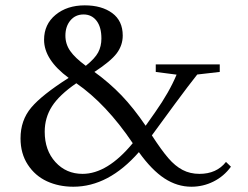

<svg xmlns="http://www.w3.org/2000/svg" viewBox="-20 -690 933 721"><path d="M255.4 11.2Q200.7 11.2 156.2 -9.3Q111.8 -29.8 84.5 -71.5Q57.1 -113.3 57.1 -170.4Q57.1 -238.3 97.2 -285.9Q137.2 -333.5 237.8 -397.5Q145.5 -465.8 145.5 -540.5Q145.5 -598.6 188.7 -634.3Q231.9 -669.9 298.3 -669.9Q361.8 -669.9 401.4 -640.9Q440.9 -611.8 440.9 -556.6Q440.9 -520 418.5 -490Q396 -460 334.5 -419.9Q390.6 -379.4 436.3 -331.8Q481.9 -284.2 526.9 -217.8L563 -269Q616.2 -344.7 643.1 -409.7L564.9 -419.9V-448.2H805.2V-419.9L720.7 -410.2Q689.5 -371.1 636.2 -298.8L550.3 -181.6Q586.4 -126 612.1 -96.2Q637.7 -66.4 665.8 -51.8Q693.8 -37.1 729 -37.1Q793.5 -37.1 828.6 -82L847.2 -64Q820.8 -27.8 781.7 -8.3Q742.7 11.2 698.7 11.2Q645.5 11.2 597.7 -20Q549.8 -51.3 501.5 -118.7Q387.7 11.2 255.4 11.2ZM225.6 -556.2Q225.6 -524.4 243.7 -498.5Q261.7 -472.7 302.2 -442.9Q336.4 -470.2 348.6 -493.2Q360.8 -516.1 360.8 -545.4Q360.8 -588.4 342.5 -612.1Q324.2 -635.7 293.9 -635.7Q263.2 -635.7 244.4 -613.3Q225.6 -590.8 225.6 -556.2ZM147.9 -195.3Q147.9 -125.5 188.2 -81.3Q228.5 -37.1 290 -37.1Q383.3 -37.1 478.5 -152.3Q378.9 -299.8 266.6 -377.4Q202.6 -333.5 175.3 -290.8Q147.9 -248 147.9 -195.3Z"/></svg>

Font: Elstob 8pt
Style: Regular
Weight: 400
Designer: Peter S. Baker
Version: Version 1.015